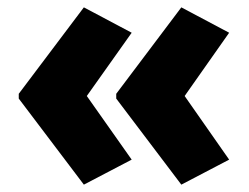

<svg xmlns="http://www.w3.org/2000/svg" viewBox="-20 -542 677 522"><path d="M31 -287V-274L208 -40L338 -108L216 -281L338 -453L208 -522ZM296 -287V-274L473 -40L603 -108L482 -281L603 -453L473 -522Z"/></svg>

Font: Noto Sans Kannada SemiCondensed Black
Style: Regular
Weight: 900
Width: 4
Designer: Jelle Bosma - Monotype Design Team
Foundry: Monotype Imaging Inc.
Version: Version 2.005